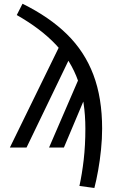

<svg xmlns="http://www.w3.org/2000/svg" viewBox="-20 -770 640 1002"><path d="M31.5 0 310.5 -570.5 363.5 -508 118.5 0ZM236 0 402.5 -385.5 453.5 -332 313.5 0ZM97.5 -750.5Q237.5 -681.5 329.5 -591.2Q421.5 -501 467.2 -380.2Q513 -259.5 513 -98.5Q513 -45.5 507.2 11Q501.5 67.5 492.2 119.2Q483 171 472.5 211L394.5 200.5Q408 139.5 416.8 64Q425.5 -11.5 425.5 -98.5Q425.5 -240 388 -346.8Q350.5 -453.5 271.5 -537Q192.5 -620.5 67.5 -691.5Z"/></svg>

Font: Fast_Mono
Style: Regular
Weight: 400
Monospace: yes
Designer: Carrois Corporate, Edenspiekermann AG, Nikita Prokopov
Foundry: Carrois Corporate, Edenspiekermann AG, Nikita Prokopov
Version: Version 5.002